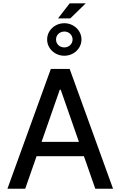

<svg xmlns="http://www.w3.org/2000/svg" viewBox="-20 -1146 732 1166"><path d="M343 -601.2H348.7L558.6 0H666.5L403.1 -727.3H288.7L25.2 0H133.2ZM157.7 -197.4H533.7V-284.4H157.7ZM407 -1034.4 500.7 -1125.7H403.4L332.4 -1034.4ZM370.4 -807.5C428.3 -807.5 474.8 -851.9 474.8 -906.2C474.8 -960.6 427.9 -1005 370.7 -1005C312.9 -1005 266 -960.6 266.3 -906.2C266 -851.9 313.2 -807.5 370.4 -807.5ZM370.7 -858C341.3 -858 320 -879.3 320.3 -906.2C320 -932.9 342 -954.2 370.7 -954.5C399.1 -954.5 420.8 -932.9 420.8 -906.2C420.8 -879.3 399.1 -858 370.7 -858Z"/></svg>

Font: Inter 465
Style: Regular
Weight: 400
Designer: Rasmus Andersson
Foundry: rsms
Version: Version 3.019;Glyphs 3.1.2 (3151)